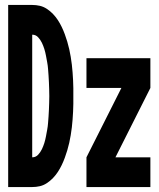

<svg xmlns="http://www.w3.org/2000/svg" viewBox="-20 -755 640 775"><path d="M13 0V-735H110Q126 -735 141 -731.5Q156 -728 169.5 -719Q183 -710 194 -698.5Q205 -687 213.5 -674Q222 -661 229 -646.5Q236 -632 241.5 -617Q247 -602 251.5 -587Q256 -572 259.5 -556.5Q263 -541 265.5 -525.5Q268 -510 270 -494Q272 -478 273 -462.5Q274 -447 275 -431Q276 -415 276 -399Q276 -383 276 -368Q276 -352 276 -336Q276 -320 275 -304Q274 -288 273 -272.5Q272 -257 270 -241Q268 -225 265.5 -209.5Q263 -194 259.5 -178.5Q256 -163 251.5 -148Q247 -133 241.5 -118Q236 -103 229 -88.5Q222 -74 213.5 -61Q205 -48 194 -36.5Q183 -25 169.5 -16Q156 -7 141 -3.5Q126 0 110 0ZM110 -120Q124 -120 133.5 -130Q143 -140 149 -152.5Q155 -165 159 -178Q163 -191 165.5 -204.5Q168 -218 170.5 -231.5Q173 -245 174 -258.5Q175 -272 176 -285.5Q177 -299 177.5 -312.5Q178 -326 178.5 -340Q179 -354 179 -367Q179 -381 178.5 -395Q178 -409 177.5 -422.5Q177 -436 176 -449.5Q175 -463 174 -476.5Q173 -490 170.5 -503.5Q168 -517 165.5 -530.5Q163 -544 159 -557Q155 -570 149 -582.5Q143 -595 133.5 -605Q124 -615 110 -615ZM329 0V-120L470 -400H329V-520H587V-400L446 -120H587V0Z"/></svg>

Font: Iosevka SS04 Heavy Extended
Style: Regular
Weight: 900
Width: 7
Monospace: yes
Designer: Belleve Invis
Foundry: Belleve Invis
Version: Version 19.0.0; ttfautohint (v1.8.4)